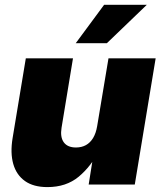

<svg xmlns="http://www.w3.org/2000/svg" viewBox="-20 -764 665 795"><path d="M176.3 10.7Q118.7 10.7 83.3 -14.4Q47.9 -39.6 34.9 -85.2Q22 -130.9 32.2 -192.4L86.9 -522.5H282.2L234.9 -235.4Q228.5 -196.3 244.1 -174.8Q259.8 -153.3 294.4 -153.3Q317.9 -153.3 335.7 -163.1Q353.5 -172.9 365.5 -192.6Q377.4 -212.4 382.3 -241.7L429.2 -522.5H624.5L538.1 0H347.2L369.6 -141.6H390.6Q357.4 -75.2 305.7 -32.2Q253.9 10.7 176.3 10.7ZM293.5 -585 411.1 -744.1H587.9L422.4 -585Z"/></svg>

Font: Inter 28pt Black
Style: Italic
Weight: 900
Italic angle: -9.3988°
Designer: Rasmus Andersson
Foundry: rsms
Version: Version 4.001;git-66647c0bb